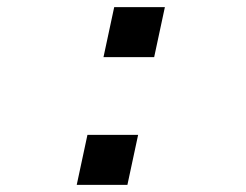

<svg xmlns="http://www.w3.org/2000/svg" viewBox="-20 -518 690 538"><path d="M300 -498H442L412 -358H270ZM225 -140H367L337 0H195Z"/></svg>

Font: Azeret Mono Medium
Style: Italic
Weight: 500
Italic angle: -12°
Designer: Martin Vácha
Foundry: Displaay
Version: Version 1.000; Glyphs 3.0.3, build 3074